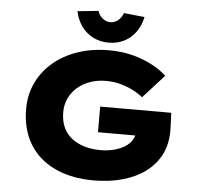

<svg xmlns="http://www.w3.org/2000/svg" viewBox="-61 -994 1112 1067"><g transform="rotate(5 495.0 -460.5)"><path d="M498 10Q408 10 333 -14Q258 -38 204 -84.5Q150 -131 121 -199Q92 -267 92 -354Q92 -433 123.5 -499.5Q155 -566 212.5 -615Q270 -664 349 -691Q428 -718 523 -718Q596 -718 658 -701.5Q720 -685 767.5 -659Q815 -633 846 -604L728 -474Q702 -495 671 -510.5Q640 -526 603 -536.5Q566 -547 520 -547Q473 -547 432.5 -532.5Q392 -518 362.5 -492.5Q333 -467 316 -431.5Q299 -396 299 -354Q299 -303 316.5 -266.5Q334 -230 365 -207Q396 -184 436.5 -172.5Q477 -161 521 -161Q563 -161 598 -170Q633 -179 658.5 -195Q684 -211 698 -233.5Q712 -256 712 -282L713 -306L739 -259H501V-402H897Q898 -388 899 -366.5Q900 -345 900.5 -326Q901 -307 901 -302Q901 -227 872 -169.5Q843 -112 789.5 -72Q736 -32 662 -11Q588 10 498 10ZM516 -760Q469 -760 430 -779.5Q391 -799 365 -835Q339 -871 329 -919L445 -931Q454 -905 473.5 -889.5Q493 -874 516 -874Q539 -874 558.5 -889.5Q578 -905 587 -931L703 -919Q693 -871 667 -835Q641 -799 602.5 -779.5Q564 -760 516 -760Z"/></g></svg>

Font: Lexend Mega ExtraBold
Style: Regular
Weight: 800
Designer: Bonnie Shaver-Troup, Thomas Jockin
Foundry: Lexend
Version: Version 1.007